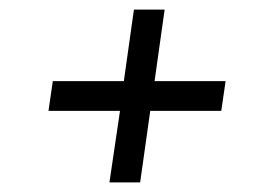

<svg xmlns="http://www.w3.org/2000/svg" viewBox="-20 -431 583 400"><path d="M208 -51H272L293 -200H441L450 -262H302L323 -411H259L238 -262H90L81 -200H230Z"/></svg>

Font: Josefin Slab Thin SemiBold
Style: Italic
Weight: 600
Italic angle: -12°
Version: Version 2.000